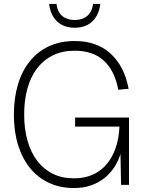

<svg xmlns="http://www.w3.org/2000/svg" viewBox="-20 -933 726 969"><path d="M353 16Q283 16 226.5 -10.5Q170 -37 131 -85.5Q92 -134 71 -202Q50 -270 50 -354Q50 -438 70.5 -506.5Q91 -575 130.5 -624Q170 -673 227 -699.5Q284 -726 357 -726Q469 -726 538.5 -662Q608 -598 629 -485L577 -480Q559 -576 504.5 -626.5Q450 -677 357 -677Q294 -677 246.5 -653.5Q199 -630 166.5 -587Q134 -544 118 -485Q102 -426 102 -354Q102 -282 119 -222.5Q136 -163 168 -121Q200 -79 246.5 -56Q293 -33 353 -33Q457 -33 517 -103Q577 -173 583 -294H359V-340H631V0H591L588 -156Q577 -120 556.5 -88.5Q536 -57 506 -33.5Q476 -10 438 3Q400 16 353 16ZM357 -793Q301 -793 267.5 -825.5Q234 -858 228 -913H265Q270 -872 294.5 -852Q319 -832 357 -832Q395 -832 419.5 -852Q444 -872 450 -913H486Q480 -858 446.5 -825.5Q413 -793 357 -793Z"/></svg>

Font: Geist ExtLt
Style: Regular
Weight: 400
Designer: Basement.studio, Andrés Briganti, Mateo Zaragoza
Foundry: Basement.studio, Vercel, Andrés Briganti, Guido Ferreyra, Mateo Zaragoza
Version: Version 1.401